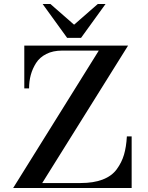

<svg xmlns="http://www.w3.org/2000/svg" viewBox="-20 -944 744 964"><path d="M102 -500V-715H623L192 -25H384Q450 -25 495.5 -42.5Q541 -60 566 -94Q591 -128 602.5 -167Q614 -206 617 -259H641V0H46L476 -690H292Q246 -690 212.5 -673Q179 -656 161 -627.5Q143 -599 134.5 -567.5Q126 -536 126 -500ZM317 -754 194 -924H233L352 -820L471 -924H510L387 -754Z"/></svg>

Font: Justus
Style: Oldstyle
Weight: 500
Version: Version 001.000